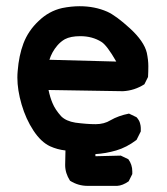

<svg xmlns="http://www.w3.org/2000/svg" viewBox="-20 -483 540 620"><path d="M190.4 49.8 191.4 2.9Q165 0 141.6 -10.7Q112.3 -24.4 87.9 -61.5Q63.5 -98.6 49.8 -145.5Q36.1 -192.4 36.1 -232.4Q36.1 -243.2 37.1 -253.9Q41 -303.7 55.7 -342.8Q71.3 -383.8 104.5 -415Q137.7 -447.3 180.7 -457Q210 -462.9 237.3 -462.9Q286.1 -462.9 326.2 -445.3Q354.5 -432.6 399.4 -391.6Q445.3 -349.6 454.1 -312.5Q459 -289.1 459 -269.5Q459 -250 458 -234.4L446.3 -210.9Q414.1 -190.4 377 -188.5H376L136.7 -192.4Q141.6 -168.9 149.4 -150.4Q158.2 -128.9 177.7 -107.4Q193.4 -91.8 223.6 -86.9Q260.7 -82 288.6 -82Q316.4 -82 336.9 -94.7Q362.3 -109.4 396.5 -116.2L420.9 -104.5Q429.7 -94.7 432.1 -85.4Q434.6 -76.2 434.6 -70.3Q434.6 -64.5 434.6 -58.6L420.9 -31.2Q388.7 -6.8 355 2.9Q321.3 12.7 288.1 14.6V21.5L370.1 19.5L394.5 31.2Q407.2 48.8 407.2 70.3Q407.2 73.2 407.2 79.1L395.5 102.5Q376 116.2 358.4 117.2H262.7Q232.4 117.2 206.1 100.6Q190.4 76.2 190.4 49.8ZM307.6 -347.7Q278.3 -366.2 239.3 -366.2Q208 -366.2 189.5 -356.4Q175.8 -348.6 165 -335.9Q147.5 -315.4 139.6 -290L355.5 -284.2Q325.2 -336.9 307.6 -347.7Z"/></svg>

Font: JasonHandwriting2
Style: SemiBold
Weight: 600
Version: Version 1.04.7